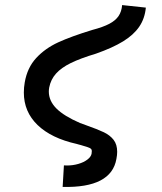

<svg xmlns="http://www.w3.org/2000/svg" viewBox="-20 -575 640 757"><path d="M244 77.5Q267.5 77.5 289 71.2Q310.5 65 324.5 54.2Q338.5 43.5 341 31.5Q342 22.5 342 20.5Q342 15 338.8 11.8Q335.5 8.5 325 5Q314.5 1.5 299 -3Q294.5 -4 290.5 -5.2Q286.5 -6.5 282.5 -7.5Q182 -30 128 -82.2Q74 -134.5 74 -210Q74 -230.5 77.5 -250Q87.5 -308 122.5 -346Q157.5 -384 209 -407.8Q260.5 -431.5 344 -457Q386 -468 410.8 -481Q435.5 -494 447.5 -511.8Q459.5 -529.5 461.5 -555L555 -545Q551 -502 529 -469.8Q507 -437.5 465.5 -412Q424 -386.5 358.5 -363.5Q297 -345 259.2 -326.5Q221.5 -308 200.8 -284.8Q180 -261.5 174 -230Q172.5 -222 172.5 -214Q172.5 -177.5 202.2 -147.5Q232 -117.5 295.5 -90Q299 -88.5 317.5 -82Q365.5 -65 389.5 -53.5Q413.5 -42 427.8 -23.8Q442 -5.5 442 23.5Q442 36 439 51.5Q419 166.5 227 162L232 77Q236 77.5 244 77.5Z"/></svg>

Font: JuliaMono ExtraBoldItalic
Style: Regular
Weight: 800
Italic angle: -9°
Monospace: yes
Designer: cormullion
Foundry: corm
Version: Version 0.049; ttfautohint (v1.8.4)